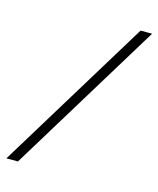

<svg xmlns="http://www.w3.org/2000/svg" viewBox="-108 -790 712 867"><g transform="rotate(15 247.5 -357.0)"><path d="M441 -714H495L59 0H5Z"/></g></svg>

Font: Prompt ExtraLight
Style: Italic
Weight: 275
Italic angle: -12°
Designer: Katatrad Team
Foundry: CadsonDemak
Version: Version 1.000